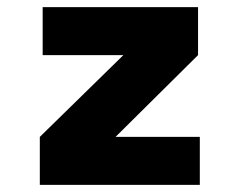

<svg xmlns="http://www.w3.org/2000/svg" viewBox="-20 -520 690 540"><path d="M92 0V-135L327 -365H100V-500H537V-365L305 -135H542V0Z"/></svg>

Font: Trispace ExtraBold
Style: Regular
Weight: 800
Designer: Tyler Finck
Foundry: Etcetera Type Company
Version: Version 1.210; ttfautohint (v1.8.3)